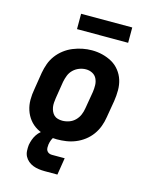

<svg xmlns="http://www.w3.org/2000/svg" viewBox="-133 -802 865 1088"><g transform="rotate(15 300.0 -257.5)"><path d="M256 8Q224 8 193 2Q162 -4 136 -19Q110 -34 91.5 -57.5Q73 -81 63.5 -110Q54 -139 54 -170.5Q54 -202 60 -234L76 -334Q81 -362 90.5 -388.5Q100 -415 117.5 -438.5Q135 -462 158.5 -480Q182 -498 209 -509Q236 -520 263.5 -525.5Q291 -531 319 -531Q351 -531 381 -523.5Q411 -516 437 -501.5Q463 -487 482 -463Q501 -439 510 -410.5Q519 -382 519 -350Q519 -318 514 -286L497 -186Q493 -159 483 -132Q473 -105 456 -81.5Q439 -58 415.5 -40Q392 -22 365 -11Q338 0 310.5 4Q283 8 256 8ZM258 -102Q278 -102 298 -109Q318 -116 333 -131Q348 -146 356 -165Q364 -184 367 -204L384 -304Q387 -324 386.5 -344.5Q386 -365 377.5 -382.5Q369 -400 351.5 -409Q334 -418 314 -418Q294 -418 274.5 -410.5Q255 -403 240 -388.5Q225 -374 217.5 -355Q210 -336 206 -316L190 -216Q188 -203 187 -189Q186 -175 188 -162.5Q190 -150 195.5 -138Q201 -126 210 -117.5Q219 -109 232 -105.5Q245 -102 258 -102ZM236 200Q218 200 200.5 197.5Q183 195 167.5 189Q152 183 139 172Q126 161 118.5 146.5Q111 132 110 114.5Q109 97 111 79Q114 63 119.5 47.5Q125 32 134.5 17.5Q144 3 157.5 -8Q171 -19 186.5 -26Q202 -33 218 -36Q234 -39 250 -39L244 0Q237 0 232.5 7Q228 14 225.5 20.5Q223 27 221 34Q219 41 218 48Q217 57 217 67Q217 77 221.5 84.5Q226 92 234 96Q242 100 252 100H327L311 200ZM505 -625H205V-715H505Z"/></g></svg>

Font: Iosevka Etoile XBdObl
Style: Regular
Weight: 800
Italic angle: -9°
Designer: Belleve Invis
Foundry: Belleve Invis
Version: Version 15.5.2; ttfautohint (v1.8.4)